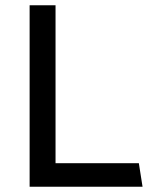

<svg xmlns="http://www.w3.org/2000/svg" viewBox="-20 -706 576 726"><path d="M190 -89H505L519 0H92V-686H190Z"/></svg>

Font: Chivo
Style: Regular
Weight: 400
Designer: Hector Gatti
Foundry: Omnibus-Type
Version: Version 1.006; ttfautohint (v1.4.1)